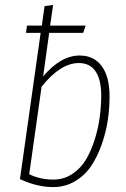

<svg xmlns="http://www.w3.org/2000/svg" viewBox="-20 -759 516 789"><path d="M307.1 -530.8Q366.2 -530.8 398.2 -487.1Q430.2 -443.4 430.2 -362.8Q430.2 -314 422.9 -264.6Q415.5 -215.3 397.9 -165.3Q380.4 -115.2 354.7 -76.9Q329.1 -38.6 288.6 -14.4Q248 9.8 198.2 9.8Q132.8 9.8 62 -22.9L147 -624H86.9L90.8 -653.8H151.9L163.1 -733.9L198.2 -738.8L186 -653.8H332L321.8 -624H182.1L157.2 -444.8Q229.5 -530.8 307.1 -530.8ZM199.2 -21Q242.2 -21 276.9 -43.9Q311.5 -66.9 333 -102.8Q354.5 -138.7 369.1 -185.3Q383.8 -231.9 389.6 -275.9Q395.5 -319.8 396 -362.8Q396.5 -430.7 373 -465.3Q349.6 -500 304.2 -500Q228.5 -500 150.9 -402.8L100.1 -43Q145 -21 199.2 -21Z"/></svg>

Font: Fira Sans Compressed UltraLight
Style: Italic
Weight: 200
Width: 3
Italic angle: -8°
Designer: Carrois Corporate & Edenspiekermann AG
Foundry: Carrois Corporate GbR & Edenspiekermann AG
Version: Version 4.203;PS 004.203;hotconv 1.0.88;makeotf.lib2.5.64775